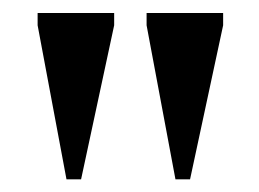

<svg xmlns="http://www.w3.org/2000/svg" viewBox="-20 -725 400 296"><path d="M82.5 -448.5 38 -686V-705H156V-686L105 -448.5ZM250.5 -448.5 206 -686V-705H324V-686L273 -448.5Z"/></svg>

Font: Newsreader 60pt Medium
Style: Regular
Weight: 500
Designer: Hugues Gentile
Foundry: Production Type
Version: Version 1.003